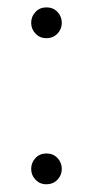

<svg xmlns="http://www.w3.org/2000/svg" viewBox="-20 -480 246 508"><path d="M103 -74Q120.5 -74 132 -62Q143.5 -50 143.5 -33Q143.5 -16.5 132 -4.5Q120.5 7.5 102.5 7.5Q85.5 7.5 74 -4.5Q62.5 -16.5 62.5 -33Q62.5 -50 74 -62Q85.5 -74 103 -74ZM103 -460.5Q120.5 -460.5 132 -448.5Q143.5 -436.5 143.5 -419.5Q143.5 -403 132 -391Q120.5 -379 102.5 -379Q85.5 -379 74 -391Q62.5 -403 62.5 -419.5Q62.5 -436.5 74 -448.5Q85.5 -460.5 103 -460.5Z"/></svg>

Font: Newsreader 36pt ExtraLight
Style: Regular
Weight: 250
Designer: Hugues Gentile
Foundry: Production Type
Version: Version 1.003